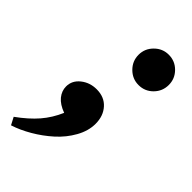

<svg xmlns="http://www.w3.org/2000/svg" viewBox="-234 -469 675 675"><g transform="rotate(45 103.5 -131.0)"><path d="M181.6 -264.2Q150.9 -264.2 128.7 -286.4Q106.4 -308.6 106.4 -339.8Q106.4 -370.6 128.7 -392.8Q150.9 -415 181.6 -415Q212.9 -415 234.9 -392.8Q256.8 -370.6 256.8 -339.8Q256.8 -308.6 234.9 -286.4Q212.9 -264.2 181.6 -264.2ZM-35.2 152.8 -49.8 125Q-5.9 93.3 21.2 61.8Q48.3 30.3 65.9 -10.3Q35.2 -21.5 20 -40Q4.9 -58.6 4.9 -80.6Q4.9 -110.4 29.8 -130.1Q54.7 -149.9 88.4 -149.9Q126.5 -149.9 148.9 -125Q171.4 -100.1 171.4 -61Q171.4 -25.9 151.6 9.5Q131.8 44.9 100.8 72.8Q69.8 100.6 34.2 121.3Q-1.5 142.1 -35.2 152.8Z"/></g></svg>

Font: Elstob 14pt SemiBold
Style: Italic
Weight: 600
Italic angle: -20°
Designer: Peter S. Baker
Version: Version 1.015